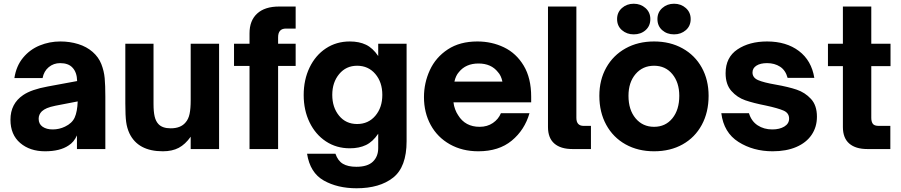

<svg xmlns="http://www.w3.org/2000/svg" viewBox="-20 -798 4822 1028"><path d="M36 -157Q36 -243 104 -289Q148 -319 236 -335L393 -364Q392 -411 368 -436Q346 -460 302 -460Q267 -460 241 -438.5Q215 -417 208 -380H57Q67 -445 103.5 -489Q140 -533 192.5 -554.5Q245 -576 303 -576Q354 -576 399 -562Q444 -548 476 -520Q508 -492 522.5 -455Q537 -418 540.5 -379.5Q544 -341 544 -280V0H392V-73Q376 -37 347 -19Q301 12 221 12Q140 12 88 -32.5Q36 -77 36 -157ZM328 -120Q366 -138 380 -169Q394 -200 396 -255L277 -232Q248 -226 231.5 -219Q215 -212 204 -202Q187 -185 187 -162Q187 -134 208 -119.5Q229 -105 262 -105Q297 -105 328 -120Z M673 -84Q660 -112 655.5 -145Q651 -178 651 -244V-564H802V-242Q802 -200 808 -174.5Q814 -149 828 -134Q849 -111 894 -111Q948 -111 974 -143Q989 -160 995 -188Q1001 -216 1001 -262V-564H1153V0H1001V-66Q972 -25 937 -6.5Q902 12 852 12Q719 12 673 -84Z M1316 0V-445H1233V-564H1316V-620Q1316 -688 1357 -725.5Q1398 -763 1474 -763H1563V-645H1511Q1469 -645 1469 -598V-564H1563V-445H1469V0Z M1624 25H1776Q1789 63 1816 79Q1843 95 1888 95Q1948 95 1976.5 67.5Q2005 40 2005 -5V-82Q1976 -39 1939.5 -21.5Q1903 -4 1853 -4Q1781 -4 1725 -41Q1669 -78 1637.5 -143Q1606 -208 1606 -289Q1606 -371 1637.5 -436.5Q1669 -502 1725 -539Q1781 -576 1853 -576Q1903 -576 1939.5 -558.5Q1976 -541 2005 -498V-564H2157V-42Q2157 96 2085 153Q2013 210 1889 210Q1787 210 1713.5 168.5Q1640 127 1624 25ZM2027 -290Q2027 -358 1989.5 -402Q1952 -446 1892 -446Q1833 -446 1796 -401.5Q1759 -357 1759 -290Q1759 -223 1795.5 -178.5Q1832 -134 1892 -134Q1952 -134 1989.5 -178Q2027 -222 2027 -290Z M2250 -278Q2250 -354 2281.5 -422.5Q2313 -491 2377.5 -533.5Q2442 -576 2536 -576Q2613 -576 2678.5 -544.5Q2744 -513 2784 -446.5Q2824 -380 2824 -280V-250H2408Q2410 -231 2417 -212.5Q2424 -194 2433 -181Q2471 -119 2548 -119Q2589 -119 2619 -139.5Q2649 -160 2662 -192H2815Q2789 -102 2720 -45Q2651 12 2541 12Q2455 12 2388.5 -25.5Q2322 -63 2286 -129Q2250 -195 2250 -278ZM2670 -361Q2663 -394 2646 -412Q2610 -458 2542 -458Q2474 -458 2437 -412Q2420 -393 2413 -361Z M3045 0Q2982 0 2948 -29.5Q2914 -59 2914 -118V-763H3066V-167Q3066 -124 3105 -124H3144V0Z M3189 -285Q3189 -370 3226 -436Q3263 -502 3329.5 -539Q3396 -576 3482 -576Q3568 -576 3634.5 -539Q3701 -502 3737.5 -436Q3774 -370 3774 -285Q3774 -197 3737.5 -129.5Q3701 -62 3635 -25Q3569 12 3482 12Q3396 12 3329.5 -25Q3263 -62 3226 -129.5Q3189 -197 3189 -285ZM3617 -285Q3617 -356 3580 -401Q3543 -446 3482 -446Q3421 -446 3383 -401.5Q3345 -357 3345 -285Q3345 -210 3383 -164.5Q3421 -119 3482 -119Q3543 -119 3580 -164.5Q3617 -210 3617 -285ZM3284 -696Q3284 -732 3310 -755Q3336 -778 3373 -778Q3410 -778 3436 -755Q3462 -732 3462 -696Q3462 -659 3436.5 -636.5Q3411 -614 3373 -614Q3336 -614 3310 -636.5Q3284 -659 3284 -696ZM3500 -696Q3500 -732 3526 -755Q3552 -778 3589 -778Q3626 -778 3652 -755Q3678 -732 3678 -696Q3678 -659 3652 -636.5Q3626 -614 3589 -614Q3551 -614 3525.5 -636.5Q3500 -659 3500 -696Z M3842 -192H3990Q4003 -149 4036.5 -127Q4070 -105 4115 -105Q4154 -105 4179.5 -120.5Q4205 -136 4205 -163Q4205 -193 4175 -206Q4145 -219 4080 -233Q4014 -246 3970.5 -261Q3927 -276 3896 -311Q3865 -346 3865 -406Q3865 -491 3928.5 -533.5Q3992 -576 4087 -576Q4190 -576 4257.5 -525Q4325 -474 4340 -381H4197Q4186 -422 4156.5 -441Q4127 -460 4087 -460Q4051 -460 4030 -446.5Q4009 -433 4009 -410Q4009 -382 4039 -369Q4069 -356 4133 -345Q4201 -333 4245.5 -318Q4290 -303 4322 -268.5Q4354 -234 4354 -173Q4354 -118 4325.5 -76Q4297 -34 4243.5 -11Q4190 12 4117 12Q4013 12 3934 -38Q3855 -88 3842 -192Z M4624 0Q4561 0 4527 -29.5Q4493 -59 4493 -118V-444H4413V-564H4493V-763H4645V-564H4748V-444H4645V-167Q4645 -147 4653 -135.5Q4661 -124 4685 -124H4747V0Z"/></svg>

Font: Open Sauce One ExtraBold
Style: Regular
Weight: 800
Designer: Alfredo Marco Pradil
Foundry: Creative Sauce Fz LLC
Version: Version 1.477